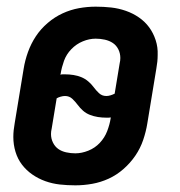

<svg xmlns="http://www.w3.org/2000/svg" viewBox="-20 -548 540 576"><path d="M206 8Q182 8 159.5 5.5Q137 3 116 -4.5Q95 -12 77 -24.5Q59 -37 46 -54Q33 -71 26.5 -92.5Q20 -114 20 -137Q20 -147 21 -157Q22 -167 24 -178L51 -342Q55 -367 64 -392Q73 -417 87.5 -439Q102 -461 123 -479Q144 -497 168 -508Q192 -519 217 -523.5Q242 -528 267 -528Q291 -528 313.5 -525.5Q336 -523 357.5 -515.5Q379 -508 397 -495.5Q415 -483 427.5 -466Q440 -449 447 -427.5Q454 -406 453 -383Q453 -373 452 -363Q451 -353 449 -342L422 -178Q418 -153 409.5 -128Q401 -103 386 -81Q371 -59 350.5 -41Q330 -23 306 -12Q282 -1 256.5 3.5Q231 8 206 8ZM299 -260Q305 -260 311.5 -262Q318 -264 324 -267L339 -358Q340 -362 340.5 -366Q341 -370 341 -374Q341 -388 335 -400Q329 -412 318.5 -419Q308 -426 294.5 -429Q281 -432 267 -432Q248 -432 228.5 -424Q209 -416 194 -400.5Q179 -385 172 -365.5Q165 -346 162 -327L161 -324Q165 -325 168.5 -325Q172 -325 175 -325Q188 -325 200.5 -323Q213 -321 224 -316.5Q235 -312 244.5 -304Q254 -296 261 -286.5Q268 -277 277 -268.5Q286 -260 299 -260ZM206 -88Q225 -88 245 -96Q265 -104 279.5 -119.5Q294 -135 301.5 -154.5Q309 -174 312 -193V-196Q309 -195 305.5 -195Q302 -195 299 -195Q286 -195 273.5 -197Q261 -199 249.5 -203.5Q238 -208 229 -216Q220 -224 213 -233.5Q206 -243 197 -251.5Q188 -260 175 -260Q169 -260 162 -258Q155 -256 150 -253L135 -162Q134 -158 133.5 -154Q133 -150 133 -146Q133 -132 139 -120Q145 -108 155 -101Q165 -94 178.5 -91Q192 -88 206 -88Z"/></svg>

Font: Iosevka Term Curly Oblique
Style: Bold
Weight: 700
Italic angle: -9°
Designer: Belleve Invis
Foundry: Belleve Invis
Version: Version 32.3.0